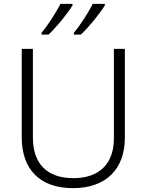

<svg xmlns="http://www.w3.org/2000/svg" viewBox="-20 -1061 762 998"><path d="M525 -1033V-1041H462C440 -996 396 -929 364 -890V-881H400C443 -921 500 -992 525 -1033ZM357 -1033V-1041H294C272 -996 228 -929 196 -890V-881H232C275 -921 332 -992 357 -1033ZM629 -345V-807H572V-341C572 -211 497 -135 362 -135C225 -135 151 -209 151 -347V-807H93V-347C93 -181 187 -83 359 -83C531 -83 629 -182 629 -345Z"/></svg>

Font: Noto Sans Telugu UI Light
Style: Regular
Weight: 300
Designer: Jelle Bosma - Monotype Design Team
Foundry: Monotype Imaging Inc.
Version: Version 2.005